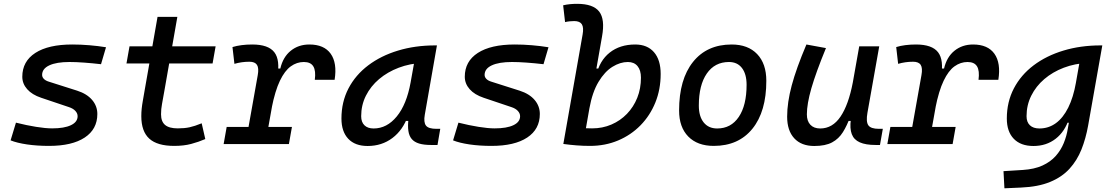

<svg xmlns="http://www.w3.org/2000/svg" viewBox="-20 -763 5899 1017"><path d="M239.7 9.8Q176.3 9.8 123 2Q69.8 -5.9 36.1 -19.5L64.5 -113.3Q121.1 -99.1 171.1 -91.1Q221.2 -83 256.3 -83Q320.3 -83 355.7 -99.9Q391.1 -116.7 391.1 -147.5Q391.1 -162.6 379.2 -175.5Q367.2 -188.5 344.7 -195.8L198.2 -245.1Q149.9 -261.2 124 -290.5Q98.1 -319.8 98.1 -356.4Q98.1 -438 167.2 -482.7Q236.3 -527.3 362.8 -527.3Q407.2 -527.3 453.9 -523.4Q500.5 -519.5 541.5 -512.7L515.1 -422.9Q469.2 -428.2 425.5 -431.4Q381.8 -434.6 348.1 -434.6Q278.8 -434.6 241 -416.7Q203.1 -398.9 203.1 -366.2Q203.1 -354.5 212.4 -345Q221.7 -335.4 239.7 -330.1L388.7 -282.7Q440.4 -266.1 468 -233.6Q495.6 -201.2 495.6 -159.2Q495.6 -78.6 428.7 -34.4Q361.8 9.8 239.7 9.8Z M902.8 9.8Q813 9.8 770.8 -28.6Q728.5 -66.9 728.5 -147.9Q728.5 -168.5 730.5 -187.3Q732.4 -206.1 736.6 -229.5Q740.7 -252.9 746.6 -287.1L814.5 -673.8H919.4L851.6 -287.1Q843.3 -238.3 838.1 -211.9Q833 -185.5 833 -157.7Q833 -119.1 854.5 -101.1Q876 -83 921.9 -83Q957.5 -83 984.4 -88.9Q1011.2 -94.7 1048.3 -109.9L1067.4 -26.4Q1032.2 -11.2 992.9 -0.7Q953.6 9.8 902.8 9.8ZM649.9 -426.8 666 -517.6H1122.1L1106 -426.8Z M1280.3 0 1345.2 -364.7Q1352.1 -402.3 1341.3 -419.2Q1330.6 -436 1300.8 -436Q1259.8 -436 1221.7 -424.8L1211.4 -513.7Q1233.4 -520.5 1259.8 -523.9Q1286.1 -527.3 1316.4 -527.3Q1401.4 -527.3 1433.1 -486.3Q1464.8 -445.3 1448.7 -355L1385.3 0ZM1164.6 0 1180.7 -90.8H1526.4L1510.3 0ZM1418.9 -190.4 1443.4 -399.9H1464.8Q1479 -460.9 1520 -494.1Q1561 -527.3 1618.7 -527.3Q1696.8 -527.3 1731.7 -478.3Q1766.6 -429.2 1752.4 -340.3H1647.5Q1653.8 -388.2 1639.6 -411.4Q1625.5 -434.6 1589.4 -434.6Q1552.2 -434.6 1520.3 -411.6Q1488.3 -388.7 1462.6 -335.2Q1437 -281.7 1418.9 -190.4Z M1927.2 10.3Q1860.8 10.3 1824.7 -27.8Q1788.6 -65.9 1788.6 -135.3Q1788.6 -223.1 1825.9 -294.7Q1863.3 -366.2 1930.7 -417Q1998 -467.8 2088.4 -495.1Q2178.7 -522.5 2284.7 -522.5H2294.4L2230 -154.8Q2223.1 -115.7 2236.1 -98.1Q2249 -80.6 2292 -80.6H2312L2297.4 4.9H2262.7Q2225.1 4.9 2200 -2.7Q2174.8 -10.3 2160.9 -26.6Q2147 -43 2143.1 -69.8Q2139.2 -96.7 2144 -135.3L2172.4 -122.6H2115.7L2141.6 -150.9Q2114.7 -74.2 2058.6 -32Q2002.4 10.3 1927.2 10.3ZM1959 -82.5Q2029.3 -82.5 2081.5 -146Q2133.8 -209.5 2154.8 -325.7L2180.2 -467.3L2219.7 -429.7Q2151.4 -426.8 2092 -404.3Q2032.7 -381.8 1988 -344Q1943.4 -306.2 1918.2 -256.1Q1893.1 -206.1 1893.1 -147.5Q1893.1 -116.2 1910.4 -99.4Q1927.7 -82.5 1959 -82.5Z M2583.5 9.8Q2520 9.8 2466.8 2Q2413.6 -5.9 2379.9 -19.5L2408.2 -113.3Q2464.8 -99.1 2514.9 -91.1Q2564.9 -83 2600.1 -83Q2664.1 -83 2699.5 -99.9Q2734.9 -116.7 2734.9 -147.5Q2734.9 -162.6 2722.9 -175.5Q2710.9 -188.5 2688.5 -195.8L2542 -245.1Q2493.7 -261.2 2467.8 -290.5Q2441.9 -319.8 2441.9 -356.4Q2441.9 -438 2511 -482.7Q2580.1 -527.3 2706.5 -527.3Q2751 -527.3 2797.6 -523.4Q2844.2 -519.5 2885.3 -512.7L2858.9 -422.9Q2813 -428.2 2769.3 -431.4Q2725.6 -434.6 2691.9 -434.6Q2622.6 -434.6 2584.7 -416.7Q2546.9 -398.9 2546.9 -366.2Q2546.9 -354.5 2556.2 -345Q2565.4 -335.4 2583.5 -330.1L2732.4 -282.7Q2784.2 -266.1 2811.8 -233.6Q2839.4 -201.2 2839.4 -159.2Q2839.4 -78.6 2772.5 -34.4Q2705.6 9.8 2583.5 9.8Z M3105.5 9.8Q3069.8 9.8 3034.7 7.1Q2999.5 4.4 2963.9 -0.5L3012.7 -95.2Q3044.4 -83 3116.2 -83Q3171.4 -83 3218.5 -103.3Q3265.6 -123.5 3300.8 -159.9Q3335.9 -196.3 3355.5 -245.1Q3375 -293.9 3375 -351.6Q3375 -391.1 3356.9 -412.8Q3338.9 -434.6 3305.7 -434.6Q3265.1 -434.6 3224.1 -409.2Q3183.1 -383.8 3150.4 -329.6Q3117.7 -275.4 3102.1 -189.5L3121.1 -399.9H3163.6L3138.2 -362.8Q3155.3 -441.4 3209.5 -484.4Q3263.7 -527.3 3344.7 -527.3Q3408.7 -527.3 3444.1 -486.6Q3479.5 -445.8 3479.5 -371.1Q3479.5 -289.6 3451.4 -220.2Q3423.3 -150.9 3372.6 -99.1Q3321.8 -47.4 3253.7 -18.8Q3185.5 9.8 3105.5 9.8ZM3037.1 -742.7Q3122.1 -742.7 3153.8 -701.7Q3185.5 -660.6 3168.9 -569.8L3068.8 0L2963.9 -0.5L3065.9 -579.6Q3072.8 -617.2 3062 -634.3Q3051.3 -651.4 3021.5 -651.4Q3009.3 -651.4 2997.3 -650.1Q2985.4 -648.9 2973.1 -646L2962.9 -734.9Q2981.4 -739.3 3000 -741Q3018.6 -742.7 3037.1 -742.7Z M3760.7 9.8Q3674.3 9.8 3625.7 -39.8Q3577.1 -89.4 3577.1 -177.7Q3577.1 -342.8 3650.9 -435.1Q3724.6 -527.3 3855.5 -527.3Q3941.9 -527.3 3990.5 -476.6Q4039.1 -425.8 4039.1 -335Q4039.1 -172.4 3965.6 -81.3Q3892.1 9.8 3760.7 9.8ZM3778.8 -82.5Q3852.1 -82.5 3893.3 -143.8Q3934.6 -205.1 3934.6 -314Q3934.6 -370.6 3910.2 -402.6Q3885.7 -434.6 3841.3 -434.6Q3766.1 -434.6 3723.9 -373.5Q3681.6 -312.5 3681.6 -203.6Q3681.6 -146.5 3707.3 -114.5Q3732.9 -82.5 3778.8 -82.5Z M4293 10.3Q4224.6 10.3 4187 -30.5Q4149.4 -71.3 4149.4 -145Q4149.4 -219.7 4173.6 -310.3Q4197.8 -400.9 4251.5 -527.3L4355 -508.3Q4301.8 -378.9 4277.8 -295.7Q4253.9 -212.4 4253.9 -157.2Q4253.9 -121.6 4272.5 -102.1Q4291 -82.5 4324.7 -82.5Q4389.6 -82.5 4432.1 -145.3Q4474.6 -208 4497.1 -325.7L4488.3 -122.6H4456.1L4483.9 -146Q4466.8 -98.1 4444.8 -63Q4422.9 -27.8 4387.5 -8.8Q4352.1 10.3 4293 10.3ZM4618.2 4.9Q4565.4 4.9 4534.2 -9Q4502.9 -22.9 4491.7 -52.7Q4480.5 -82.5 4486.8 -129.9L4481 -234.9L4531.2 -517.6H4637.2L4574.7 -165.5Q4566.4 -118.7 4579.3 -99.6Q4592.3 -80.6 4635.3 -80.6H4656.2L4641.1 4.9Z M4795.9 0 4860.8 -364.7Q4867.7 -402.3 4856.9 -419.2Q4846.2 -436 4816.4 -436Q4775.4 -436 4737.3 -424.8L4727.1 -513.7Q4749 -520.5 4775.4 -523.9Q4801.8 -527.3 4832 -527.3Q4917 -527.3 4948.7 -486.3Q4980.5 -445.3 4964.4 -355L4900.9 0ZM4680.2 0 4696.3 -90.8H5042L5025.9 0ZM4934.6 -190.4 4959 -399.9H4980.5Q4994.6 -460.9 5035.6 -494.1Q5076.7 -527.3 5134.3 -527.3Q5212.4 -527.3 5247.3 -478.3Q5282.2 -429.2 5268.1 -340.3H5163.1Q5169.4 -388.2 5155.3 -411.4Q5141.1 -434.6 5105 -434.6Q5067.9 -434.6 5035.9 -411.6Q5003.9 -388.7 4978.3 -335.2Q4952.6 -281.7 4934.6 -190.4Z M5300.3 234.4 5295.4 143.6 5397.9 137.2Q5459 133.3 5501.7 113.8Q5544.4 94.2 5571.8 63.5Q5599.1 32.7 5614.5 -4.9Q5629.9 -42.5 5636.2 -82.5L5701.2 -450.7L5814.9 -522.5H5818.8L5743.7 -98.1Q5731.4 -29.3 5708.3 28.8Q5685.1 86.9 5645 130.9Q5605 174.8 5542.2 200.7Q5479.5 226.6 5388.2 230.5ZM5742.2 -429.7Q5673.8 -426.8 5614.7 -404.3Q5555.7 -381.8 5511.5 -344Q5467.3 -306.2 5442.4 -256.1Q5417.5 -206.1 5417.5 -147.5Q5417.5 -116.2 5435.3 -99.4Q5453.1 -82.5 5485.8 -82.5Q5534.2 -82.5 5572.8 -110.6Q5611.3 -138.7 5638.4 -193.1Q5665.5 -247.6 5679.2 -325.7L5682.6 -345.2L5732.9 -304.2L5676.3 -112.8H5619.6L5643.1 -136.2Q5621.1 -66.4 5571.8 -28.1Q5522.5 10.3 5454.1 10.3Q5386.7 10.3 5349.9 -27.8Q5313 -65.9 5313 -135.3Q5313 -223.1 5350.3 -294.7Q5387.7 -366.2 5455.1 -417Q5522.5 -467.8 5613 -495.1Q5703.6 -522.5 5809.6 -522.5H5818.4Z"/></svg>

Font: Cascadia Code PL
Style: Italic
Weight: 400
Italic angle: -10°
Monospace: yes
Designer: Aaron Bell
Foundry: Saja Typeworks
Version: Version 2404.023